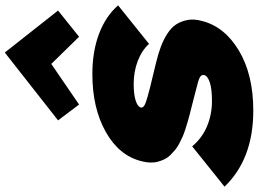

<svg xmlns="http://www.w3.org/2000/svg" viewBox="-154 -878 1043 776"><g transform="rotate(-90 368.0 -490.5)"><path d="M670.9 -196.8Q648.4 -105.5 551.3 -47.1Q454.1 11.2 308.1 11.2Q112.8 11.2 1 -105L164.1 -235.8Q196.8 -196.3 244.6 -176Q292.5 -155.8 347.2 -155.8Q395 -155.8 421.6 -164.3Q448.2 -172.9 452.1 -187Q454.6 -197.8 443.6 -204.3Q432.6 -210.9 397 -219.2Q392.6 -220.2 345.9 -232.4Q299.3 -244.6 292 -246.1Q275.4 -250.5 262 -254.4Q248.5 -258.3 231.9 -263.7Q215.3 -269 202.1 -274.9Q189 -280.8 174.6 -288.3Q160.2 -295.9 149.4 -304.9Q138.7 -314 128.4 -324.2Q118.2 -334.5 112.1 -347.2Q106 -359.9 102.1 -374Q98.1 -388.2 98.6 -405.3Q99.1 -422.4 104 -440.9Q126.5 -531.2 222.7 -585.2Q318.8 -639.2 456.1 -639.2Q547.4 -639.2 618.7 -612.3Q689.9 -585.4 733.9 -535.2L578.1 -410.2Q551.8 -439.5 508.8 -455.8Q465.8 -472.2 416 -472.2Q374 -472.2 348.9 -464.1Q323.7 -456.1 320.8 -442.9Q318.8 -432.6 336.7 -425.3Q354.5 -418 402.8 -405.8L498 -382.8Q537.1 -373.5 566.9 -362.3Q596.7 -351.1 620.8 -335.2Q645 -319.3 657.5 -299.6Q669.9 -279.8 674.8 -253.9Q679.7 -228 670.9 -196.8ZM543.9 -992.2 712.9 -777.8 606.9 -692.9 497.1 -805.2 333 -692.9 269 -777.8 542 -992.2Z"/></g></svg>

Font: Sinkin Sans 900 X Black Italic
Style: Regular
Weight: 950
Italic angle: -112°
Designer: Keith Bates
Foundry: K-Type
Version: Sinkin Sans (version 1.0)  by Keith Bates   •   © 2014   www